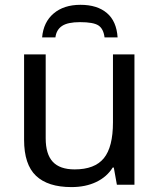

<svg xmlns="http://www.w3.org/2000/svg" viewBox="-20 -760 658 790"><path d="M168 -536.1V-190.9Q168 -126 197 -94.5Q226.1 -63 287.1 -63Q369.6 -63 407.2 -108.9Q444.8 -154.8 444.8 -256.8V-536.1H533.2V0H460.9L448.2 -70.8H443.8Q419.9 -32.2 376 -11.2Q332 9.8 273.9 9.8Q177.2 9.8 128.2 -36.6Q79.1 -83 79.1 -185.1V-536.1ZM311 -740.2Q379.9 -740.2 419.7 -706.5Q459.5 -672.9 463.9 -606H410.2Q405.8 -641.6 385 -655.3Q364.3 -668.9 309.1 -668.9Q258.8 -668.9 235.4 -653.3Q211.9 -637.7 208 -606H153.3Q158.7 -668.9 200.7 -704.6Q242.7 -740.2 311 -740.2Z"/></svg>

Font: NotoPenekeko
Style: Regular
Weight: 400
Designer: Monotype Design team
Foundry: Monotype Imaging Inc.
Version: Version 1.04